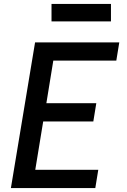

<svg xmlns="http://www.w3.org/2000/svg" viewBox="-20 -949 640 969"><path d="M35 0 157 -735H582L567 -643H249L214 -428H466L451 -336H198L158 -92H476L461 0ZM240 -841V-929H540V-841Z"/></svg>

Font: Iosevka Curly SmBdEx
Style: Italic
Weight: 600
Width: 7
Italic angle: -9°
Monospace: yes
Designer: Belleve Invis
Foundry: Belleve Invis
Version: Version 11.1.0; ttfautohint (v1.8.3)